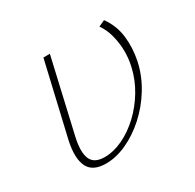

<svg xmlns="http://www.w3.org/2000/svg" viewBox="-102 -527 653 642"><g transform="rotate(-30 224.5 -205.5)"><path d="M137 4Q86 4 69.5 -29Q53 -62 66 -124L132 -408H157L92 -125Q80 -72 91.5 -44.5Q103 -17 144 -17Q178 -17 214 -34Q250 -51 282 -81Q314 -111 337.5 -150Q361 -189 371 -233Q378 -263 377.5 -293Q377 -323 369.5 -352Q362 -381 346 -404L370 -415Q397 -378 402.5 -332.5Q408 -287 398 -239Q387 -189 360 -145Q333 -101 296 -67.5Q259 -34 217.5 -15Q176 4 137 4Z"/></g></svg>

Font: Ysabeau Office Thin
Style: Italic
Weight: 250
Italic angle: -12°
Designer: Christian Thalmann (Catharsis Fonts)
Version: Version 2.001;gftools[0.9.30]; featfreeze: tnum,lnum,ss02